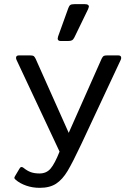

<svg xmlns="http://www.w3.org/2000/svg" viewBox="-20 -746 629 922"><path d="M257 -561Q257 -563 259 -571L308 -707Q312 -718 317.5 -722Q323 -726 337 -726H388Q407 -726 407 -714Q407 -712 403 -702L337 -566Q332 -556 325.5 -552.5Q319 -549 306 -549H272Q257 -549 257 -561ZM56 118Q49 112 49 108Q49 105 52 100L74 63Q78 56 83 56Q88 56 93 60Q110 74 127.5 80.5Q145 87 170 87Q203 87 223 63.5Q243 40 266 -18L60 -457Q57 -463 57 -468Q57 -480 71 -480H124Q137 -480 141.5 -477Q146 -474 151 -464L310 -108L468 -464Q473 -474 477.5 -477Q482 -480 495 -480H548Q562 -480 562 -468Q562 -463 559 -457L370 -53Q329 34 304.5 75Q280 116 249.5 136Q219 156 171 156Q136 156 106 145.5Q76 135 56 118Z"/></svg>

Font: Mitr Light
Style: Regular
Weight: 300
Designer: Thanarat Vachiruckul
Foundry: Cadson Demak
Version: Version 1.003